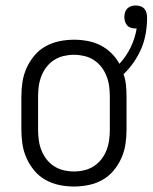

<svg xmlns="http://www.w3.org/2000/svg" viewBox="-20 -673 557 701"><path d="M250 8Q223 8 196.5 2.5Q170 -3 146.5 -16Q123 -29 105.5 -50Q88 -71 77 -95.5Q66 -120 62 -146.5Q58 -173 58 -200V-320Q58 -347 62 -373.5Q66 -400 77 -424.5Q88 -449 105.5 -470Q123 -491 146.5 -504Q170 -517 196.5 -522.5Q223 -528 250 -528Q275 -528 299.5 -523.5Q324 -519 346 -508Q368 -497 386 -479.5Q404 -462 416 -440Q441 -467 457 -500Q473 -533 479 -569H475Q467 -569 458.5 -571.5Q450 -574 444.5 -580Q439 -586 436.5 -594.5Q434 -603 434 -611Q434 -619 436.5 -627.5Q439 -636 445 -642Q451 -648 459 -650.5Q467 -653 476 -653Q484 -653 493 -650Q502 -647 507.5 -640.5Q513 -634 515 -625Q517 -616 517 -608Q517 -579 512 -550.5Q507 -522 496 -496Q485 -470 468.5 -446Q452 -422 431 -402Q438 -383 440 -362Q442 -341 442 -320V-200Q442 -173 438 -146.5Q434 -120 423 -95.5Q412 -71 394.5 -50Q377 -29 353.5 -16Q330 -3 303.5 2.5Q277 8 250 8ZM250 -47Q269 -47 288 -51.5Q307 -56 323 -66.5Q339 -77 350.5 -92Q362 -107 369 -125Q376 -143 378.5 -162Q381 -181 381 -200V-320Q381 -339 378.5 -358Q376 -377 369 -395Q362 -413 350.5 -428Q339 -443 323 -453.5Q307 -464 288 -468.5Q269 -473 250 -473Q231 -473 212 -468.5Q193 -464 177 -453.5Q161 -443 149.5 -428Q138 -413 131 -395Q124 -377 121.5 -358Q119 -339 119 -320V-200Q119 -181 121.5 -162Q124 -143 131 -125Q138 -107 149.5 -92Q161 -77 177 -66.5Q193 -56 212 -51.5Q231 -47 250 -47Z"/></svg>

Font: Iosevka Light
Style: Regular
Weight: 300
Monospace: yes
Designer: Belleve Invis
Foundry: Belleve Invis
Version: Version 32.5.0; ttfautohint (v1.8.4)